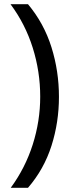

<svg xmlns="http://www.w3.org/2000/svg" viewBox="-20 -734 340 912"><path d="M260 -274Q260 -153 224.5 -41.5Q189 70 113 158H31Q100 64 135.5 -47.5Q171 -159 171 -275Q171 -394 135.5 -507Q100 -620 30 -714H113Q189 -623 224.5 -509.5Q260 -396 260 -274Z"/></svg>

Font: Noto Sans Shavian
Style: Regular
Weight: 400
Designer: Monotype Design Team
Foundry: Monotype Imaging Inc.
Version: Version 2.001; ttfautohint (v1.8.4.7-5d5b)